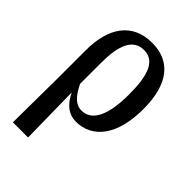

<svg xmlns="http://www.w3.org/2000/svg" viewBox="-231 -642 974 974"><g transform="rotate(45 256.5 -154.5)"><path d="M52 238H161L156 -78H157C187 -16 228 10 275 10C392 10 473 -88 473 -277C473 -459 397 -547 267 -547C123 -547 55 -442 55 -282V-92ZM256 -50C213 -50 184 -82 155 -141V-293C155 -415 184 -492 263 -492C341 -492 369 -417 369 -279C369 -110 320 -50 256 -50Z"/></g></svg>

Font: Noto Serif Condensed Medium
Style: Regular
Weight: 500
Width: 3
Designer: Monotype Design Team
Foundry: Monotype Imaging Inc.
Version: Version 2.015